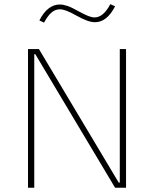

<svg xmlns="http://www.w3.org/2000/svg" viewBox="-20 -880 722 900"><path d="M541.5 -649.9V-23.9H536.6L162.6 -649.9H111.3V0H140.6V-626H145.5L519.5 0H570.8V-649.9ZM164.6 -784.2 186.5 -773.9Q203.1 -805.2 220.9 -820.8Q238.8 -836.4 260.7 -836.4Q286.6 -836.4 336.9 -807.6Q366.7 -791 387.7 -783.4Q408.7 -775.9 425.3 -775.9Q481.4 -775.9 519.5 -850.6L497.1 -860.4Q464.4 -798.3 423.3 -798.3Q411.1 -798.3 394.5 -804.7Q377.9 -811 349.1 -826.7Q316.4 -845.2 296.4 -852.1Q276.4 -858.9 260.3 -858.9Q231.9 -858.9 207.8 -840.3Q183.6 -821.8 164.6 -784.2Z"/></svg>

Font: Estedad VF
Style: Regular
Weight: 100
Designer: Amin Abedi
Version: Version 7.3